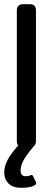

<svg xmlns="http://www.w3.org/2000/svg" viewBox="-20 -700 256 913"><path d="M152 172Q152 178 141 183Q122 193 80 193Q41 193 20.5 172.5Q0 152 0 121Q0 93 14.5 64Q29 35 61 -2L67 -8Q60 -15 60 -30V-650Q60 -680 90 -680H121Q137 -680 144 -672.5Q151 -665 151 -650V-30Q151 -11 139 -3L136 1Q102 42 90 65.5Q78 89 78 111Q78 138 102 138Q116 138 124 134Q130 132 131 132Q135 132 138 139L151 166Q152 168 152 172Z"/></svg>

Font: Mitr Light
Style: Regular
Weight: 300
Designer: Thanarat Vachiruckul
Foundry: Cadson Demak
Version: Version 1.003